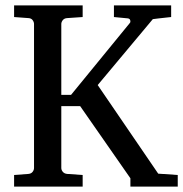

<svg xmlns="http://www.w3.org/2000/svg" viewBox="-20 -691 678 711"><path d="M638.2 0H462.9V-30.8L276.9 -297.9H207V-68.8Q207 -61.5 212.6 -54.7Q218.3 -47.9 229 -46.9L286.1 -43V0H32.2V-43L85 -46.9Q95.7 -47.9 100.8 -54.7Q106 -61.5 106 -68.8V-602.1Q106 -609.4 100.8 -616.5Q95.7 -623.5 85 -624L32.2 -627.9V-670.9H286.1V-627.9L229 -624Q218.3 -623.5 212.6 -616.5Q207 -609.4 207 -602.1V-339.8H243.2L460.9 -606Q462.9 -607.9 462.9 -611.3Q462.9 -622.1 453.1 -623L401.9 -627.9V-670.9H613.8V-627.9Q613.8 -627.9 597.9 -626.2Q582 -624.5 565.4 -622.6Q548.8 -620.6 545.9 -620.1L341.8 -376L565.9 -47.9L638.2 -43Z"/></svg>

Font: Abyssinica SIL
Style: Regular
Weight: 400
Designer: Victor Gaultney and Lorna Evans
Foundry: SIL International
Version: Version 2.100